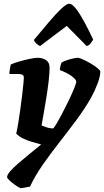

<svg xmlns="http://www.w3.org/2000/svg" viewBox="-20 -810 558 1030"><path d="M91 200Q74 192 57 179.5Q40 167 29 156Q18 145 18 140Q18 128 34.5 109Q51 90 78 66.5Q105 43 137 17Q169 -9 201 -35Q175 -42 149.5 -49.5Q124 -57 103 -67.5Q82 -78 67 -93Q72 -113 77.5 -147Q83 -181 88.5 -220.5Q94 -260 98.5 -297Q103 -334 105.5 -360Q108 -386 108 -393Q108 -405 100 -409Q92 -413 78 -413H30Q30 -418 31.5 -429Q33 -440 35 -450.5Q37 -461 38 -464Q52 -471 81 -479.5Q110 -488 138.5 -494Q167 -500 181 -500Q210 -500 228 -487Q246 -474 246 -447Q246 -418 241 -375Q236 -332 228.5 -285.5Q221 -239 214 -199.5Q207 -160 203 -137Q215 -132 226.5 -128Q238 -124 248 -122.5Q258 -121 264 -121Q268 -121 281.5 -143.5Q295 -166 313 -200Q331 -234 348.5 -270.5Q366 -307 377.5 -335Q389 -363 389 -372Q389 -378 382.5 -385.5Q376 -393 364 -402Q352 -411 336 -419Q320 -427 301 -434Q301 -442 304.5 -456.5Q308 -471 310 -474Q318 -480 335.5 -486Q353 -492 371 -496Q389 -500 396 -500Q406 -500 425.5 -491Q445 -482 466.5 -469.5Q488 -457 503 -444.5Q518 -432 518 -426Q518 -400 503 -360.5Q488 -321 468 -285Q435 -227 390.5 -167Q346 -107 299 -47Q252 13 210 73Q168 133 141 191ZM195 -563Q185 -567 174.5 -577Q164 -587 162 -596Q205 -648 242.5 -692Q280 -736 308.5 -763Q337 -790 351 -790Q367 -790 387.5 -763.5Q408 -737 432 -693Q456 -649 480 -597Q473 -588 466 -577.5Q459 -567 445 -563L338 -671Z"/></svg>

Font: Texturina 12pt Black
Style: Italic
Weight: 900
Italic angle: -11°
Designer: Guillermo Torres Carreño
Foundry: Omnibus-Type
Version: Version 1.002